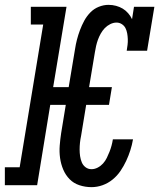

<svg xmlns="http://www.w3.org/2000/svg" viewBox="-42 -763 662 791"><path d="M335 8Q309 8 285 0Q261 -8 244.5 -25Q228 -42 218.5 -64.5Q209 -87 205.5 -112Q202 -137 204 -163Q206 -189 210 -215L229 -331H165L111 0H-22V-74H39L136 -662H85V-735H232L177 -404H241L267 -560Q270 -580 275 -599.5Q280 -619 287.5 -639Q295 -659 305 -677.5Q315 -696 330 -711.5Q345 -727 365 -735Q385 -743 405 -743Q421 -743 436 -739Q451 -735 463.5 -727.5Q476 -720 486 -708.5Q496 -697 502 -684L510 -735H594L564 -554H480Q482 -566 483.5 -578Q485 -590 484.5 -602Q484 -614 482 -625.5Q480 -637 475 -647Q470 -657 460 -663.5Q450 -670 438 -670Q425 -670 412 -663.5Q399 -657 389.5 -647Q380 -637 373 -624.5Q366 -612 361.5 -599.5Q357 -587 354 -574Q351 -561 349 -548L325 -404H419L407 -331H313L292 -203Q289 -189 287.5 -175Q286 -161 286 -147Q286 -133 288 -119.5Q290 -106 295 -94Q300 -82 310.5 -74Q321 -66 335 -66Q348 -66 360.5 -72.5Q373 -79 382.5 -89.5Q392 -100 398 -112.5Q404 -125 409 -137.5Q414 -150 417.5 -163Q421 -176 423 -189H506Q502 -166 495 -144Q488 -122 478 -100.5Q468 -79 454.5 -59Q441 -39 422 -23.5Q403 -8 380.5 0Q358 8 335 8Z"/></svg>

Font: Iosevka Slab Extended Oblique
Style: Regular
Weight: 400
Width: 7
Italic angle: -9°
Monospace: yes
Designer: Belleve Invis
Foundry: Belleve Invis
Version: Version 11.1.0; ttfautohint (v1.8.3)